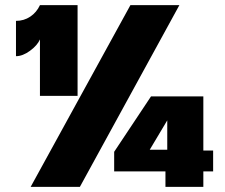

<svg xmlns="http://www.w3.org/2000/svg" viewBox="-20 -725 873 745"><path d="M486 -705H676L290 0H99ZM807 -141V-60H769V0H622V-60H423V-136L566 -351H769V-141ZM629 -144V-258L561 -144ZM135 -353V-572Q125 -549 96.5 -528Q68 -507 42 -507V-644Q73 -644 97.5 -660.5Q122 -677 135 -705H281V-353Z"/></svg>

Font: Parkinsans Light ExtraBold
Style: Regular
Weight: 800
Version: Version 1.000